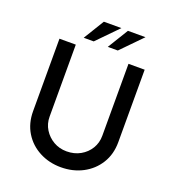

<svg xmlns="http://www.w3.org/2000/svg" viewBox="-161 -1040 1059 1171"><g transform="rotate(20 368.0 -454.0)"><path d="M198 -259Q198 -213 221 -176Q244 -139 282 -117Q320 -95 367 -95Q417 -95 456 -117Q495 -139 517.5 -176Q540 -213 540 -259V-726H645V-256Q645 -177 608 -117.5Q571 -58 508 -25Q445 8 367 8Q291 8 228 -25Q165 -58 128.5 -117.5Q92 -177 92 -256V-726H198ZM425 -916 294 -782H229L311 -916ZM582 -914 451 -780H386L468 -914Z"/></g></svg>

Font: Josefin Sans Thin Medium
Style: Regular
Weight: 500
Version: Version 2.000